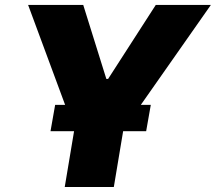

<svg xmlns="http://www.w3.org/2000/svg" viewBox="-20 -747 862 767"><path d="M92.3 -727.3H312.5L404.8 -431.8H411.9L602.3 -727.3H822.4L542.6 -328.1H582.4L563.9 -223H471.9L434.7 0H238.6L275.9 -223H181.8L200.3 -328.1H240.1Z"/></svg>

Font: Inter P Black
Style: Italic
Weight: 900
Italic angle: -9.40001°
Designer: Rasmus Andersson
Foundry: rsms
Version: Version 3.018;git-588b23468